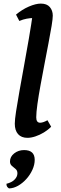

<svg xmlns="http://www.w3.org/2000/svg" viewBox="-20 -754 338 1067"><path d="M132.7 12Q98.7 12 80.4 -8.6Q62.2 -29.2 62.2 -66.6Q62.2 -88.3 69.2 -134.4Q76.2 -180.5 87.7 -244.9Q99.3 -309.2 112.8 -384.2Q126.4 -459.1 140.2 -538.3Q153.9 -617.5 164.5 -693.8L208 -645.4Q200.2 -649.9 190 -651.8Q179.7 -653.8 166 -653.8Q148.4 -653.8 128.4 -650.1Q108.3 -646.4 87.4 -637.5L69 -672.8Q102.2 -700.9 140.4 -717.5Q178.6 -734 206.9 -734Q240.6 -734 256.9 -714.7Q273.3 -695.4 273.3 -666.9Q273.3 -650.4 266.8 -610Q260.3 -569.6 249.6 -514.7Q238.9 -459.8 227.4 -399Q215.9 -338.3 205.1 -280Q194.4 -221.8 187.9 -175.2Q181.4 -128.6 181.4 -101.9Q181.4 -72 203.1 -72Q211.7 -72 222.3 -75.8Q232.9 -79.6 243.7 -85.8L264.3 -49.8Q246.9 -31.9 223.6 -17.8Q200.3 -3.7 176.5 4.1Q152.6 12 132.7 12ZM30 293.1Q23.2 288.7 19.5 283.3Q15.8 277.9 15.8 267.3Q44.4 260.4 60.6 244.4Q76.8 228.4 76.8 209.2Q76.8 193.4 66.5 185Q56.2 176.6 45.9 167.7Q35.5 158.8 35.5 143.6Q35.5 116.8 58.9 98.4Q82.3 80 113.9 80Q172.9 80 172.9 134.4Q172.9 161.4 160.2 189.4Q147.5 217.4 126.5 240.7Q105.5 264 80.4 278.3Q55.3 292.5 30 293.1Z"/></svg>

Font: Petrona
Style: Italic
Weight: 400
Italic angle: -9°
Designer: Ringo R. Seeber
Foundry: Ringo R. Seeber
Version: Version 2.001; ttfautohint (v1.8.3)